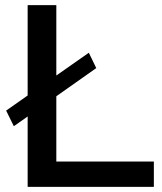

<svg xmlns="http://www.w3.org/2000/svg" viewBox="-20 -730 632 750"><path d="M200 -99H581V0H88V-275L34 -237L4 -298L88 -357V-710H200V-435L327 -524L356 -464L200 -354Z"/></svg>

Font: Raleway-v4020 SemiBold
Style: Regular
Weight: 600
Designer: Matt McInerney, Pablo Impallari, Rodrigo Fuenzalida
Foundry: Matt McInerney, Pablo Impallari, Rodrigo Fuenzalida
Version: Version 4.020;PS 004.020;hotconv 1.0.88;makeotf.lib2.5.64775